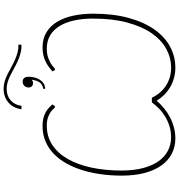

<svg xmlns="http://www.w3.org/2000/svg" viewBox="15 -975 968 1038"><g transform="rotate(-90 499.0 -456.0)"><path d="M775.5 -823.5Q750.5 -823.5 728.5 -829.5Q706.5 -835.5 686.8 -844.5Q667 -853.5 648.8 -863.8Q630.5 -874 612.5 -883Q594.5 -892 576.2 -898Q558 -904 538 -904Q499.5 -904 475 -882Q450.5 -860 446 -824H427.5Q430 -845 439 -862.8Q448 -880.5 462.2 -893.2Q476.5 -906 495.5 -913.2Q514.5 -920.5 537.5 -920.5Q559 -920.5 578.5 -914.5Q598 -908.5 616.2 -899.5Q634.5 -890.5 652.8 -880.2Q671 -870 690.5 -861Q710 -852 731.2 -846Q752.5 -840 777.5 -840ZM538 -704Q538.5 -707.5 547 -708.5Q563 -712.5 573 -726.5Q583 -740.5 587 -768Q583 -765 578.8 -763.2Q574.5 -761.5 569 -761.5Q557.5 -761.5 551.2 -768.2Q545 -775 545 -785Q545 -799.5 554.2 -808.5Q563.5 -817.5 577 -817.5Q588.5 -817.5 595.8 -809.8Q603 -802 603 -783.5Q603 -769 599.2 -753.8Q595.5 -738.5 587.5 -725.5Q579.5 -712.5 567 -704.2Q554.5 -696 537 -696ZM632 -657Q645.5 -668.5 659.2 -678.2Q673 -688 688.5 -695Q704 -702 722 -706Q740 -710 761.5 -710Q809.5 -710 844.2 -688.5Q879 -667 901 -629.8Q923 -592.5 933.5 -542.8Q944 -493 944 -437Q944 -328 921.2 -245Q898.5 -162 859 -105.8Q819.5 -49.5 766.2 -20.8Q713 8 652.5 8Q622.5 8 595.8 0.5Q569 -7 546.2 -20.5Q523.5 -34 505.2 -52.5Q487 -71 473.5 -93Q454.5 -71 431.8 -52.5Q409 -34 383 -20.5Q357 -7 328.5 0.5Q300 8 269.5 8Q224.5 8 187.5 -11Q150.5 -30 124 -66.8Q97.5 -103.5 83 -157.5Q68.5 -211.5 68.5 -282Q68.5 -338.5 75.8 -392Q83 -445.5 97.5 -493Q112 -540.5 134.2 -580.5Q156.5 -620.5 186.2 -649.2Q216 -678 253.8 -694Q291.5 -710 337.5 -710Q359 -710 376.2 -706Q393.5 -702 407.2 -695Q421 -688 432.2 -678.2Q443.5 -668.5 453.5 -657L446.5 -646.5Q444 -642.5 439.5 -642.5Q436 -642.5 430.5 -649.5Q425 -656.5 414 -664.8Q403 -673 384.8 -680Q366.5 -687 337.5 -687Q279 -687 233.8 -656.8Q188.5 -626.5 158 -572.8Q127.5 -519 111.8 -445Q96 -371 96 -283.5Q96 -217.5 109.2 -167.2Q122.5 -117 146.2 -83.2Q170 -49.5 203.2 -32.2Q236.5 -15 276.5 -15Q307 -15 334.8 -23.5Q362.5 -32 386.5 -46.2Q410.5 -60.5 430 -79.5Q449.5 -98.5 464.5 -119H489.5Q499 -98.5 514.2 -79.5Q529.5 -60.5 549.8 -46.2Q570 -32 595.5 -23.5Q621 -15 652 -15Q705.5 -15 753.8 -41.2Q802 -67.5 838.2 -120Q874.5 -172.5 896 -251.8Q917.5 -331 917.5 -437.5Q917.5 -493 907.5 -538.8Q897.5 -584.5 877.5 -617.5Q857.5 -650.5 827 -668.8Q796.5 -687 756 -687Q727 -687 707.2 -680Q687.5 -673 674.2 -664.8Q661 -656.5 654 -649.5Q647 -642.5 643.5 -642.5Q639 -642.5 637 -646.5Z"/></g></svg>

Font: Lato ExtraLight
Style: Italic
Weight: 275
Italic angle: -7°
Designer: Lukasz Dziedzic with Adam Twardoch and Botio Nikoltchev
Foundry: tyPoland Lukasz Dziedzic
Version: Version 2.015; 2015-08-06; http://www.latofonts.com/